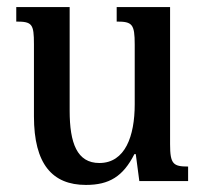

<svg xmlns="http://www.w3.org/2000/svg" viewBox="-20 -512 584 543"><path d="M223 11C289 11 328 -13 360 -76H364L374 0H512V-41C470 -41 461 -48 461 -104V-492H310V-451C354 -451 361 -444 361 -386V-217C361 -127 334 -51 261 -51C198 -51 177 -107 177 -199V-492H26V-451C71 -451 76 -444 76 -387V-183C76 -48 128 11 223 11Z"/></svg>

Font: Noto Serif Armenian SemiCondensed Medium
Style: Regular
Weight: 500
Width: 4
Designer: Monotype Design Team
Foundry: Monotype Imaging Inc.
Version: Version 2.008